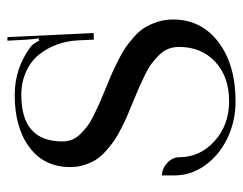

<svg xmlns="http://www.w3.org/2000/svg" viewBox="-90 -568 665 526"><g transform="rotate(-90 243.0 -304.5)"><path d="M246.1 -579.1Q119.1 -579.1 119.1 -466.8Q119.1 -452.6 124 -440.2Q128.9 -427.7 139.6 -417Q150.4 -406.2 161.4 -397.9Q172.4 -389.6 191.2 -380.4Q210 -371.1 223.6 -365Q237.3 -358.9 260.3 -349.6Q285.6 -339.4 300.3 -333Q314.9 -326.7 338.1 -315.2Q361.3 -303.7 375.2 -294.2Q389.2 -284.7 405.8 -270Q422.4 -255.4 431.4 -240.2Q440.4 -225.1 446.8 -205.3Q453.1 -185.5 453.1 -163.1Q453.1 -86.4 391.4 -39.3Q329.6 7.8 229 7.8Q174.3 7.8 127.7 -14.6Q81.1 -37.1 53.5 -75.7Q25.9 -114.3 25.9 -159.2V-193.8Q44.4 -193.8 60.1 -179.4Q75.7 -165 75.7 -147Q75.7 -89.4 120.1 -49.6Q164.6 -9.8 229 -9.8Q295.9 -9.8 336.9 -47.6Q377.9 -85.4 377.9 -147Q377.9 -162.6 372.8 -176Q367.7 -189.5 356 -201.2Q344.2 -212.9 333.3 -221.4Q322.3 -230 302 -240Q281.7 -250 268.3 -255.9Q254.9 -261.7 230 -272Q206.5 -281.7 191.9 -287.8Q177.2 -293.9 156 -304.7Q134.8 -315.4 121.6 -324.5Q108.4 -333.5 93 -347.2Q77.6 -360.8 69.1 -374.5Q60.5 -388.2 54.7 -406.2Q48.8 -424.3 48.8 -444.8Q48.8 -516.6 103 -556.9Q157.2 -597.2 246.1 -597.2Q319.8 -597.2 378.9 -553.2Q383.3 -549.8 388.7 -541.5Q394 -533.2 395 -529.8L401.9 -532.2Q399.4 -540 397.9 -564L395 -617.2H404.8L416 -380.9L397.9 -380.4L396 -422.4Q394.5 -453.1 384.8 -480.5Q375 -507.8 357.2 -530.3Q339.4 -552.7 310.5 -565.9Q281.7 -579.1 246.1 -579.1Z"/></g></svg>

Font: FoglihtenNo07calt
Style: Regular
Weight: 500
Designer: gluk (gluksza@wp.pl)
Foundry: gluk (gluksza@wp.pl)
Version: Version 0.844